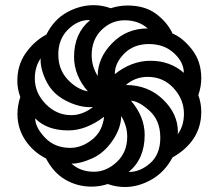

<svg xmlns="http://www.w3.org/2000/svg" viewBox="-20 -728 868 762"><path d="M475.1 14.2Q441.4 14.2 407.7 2.4Q375.5 12.7 343.3 12.7Q287.6 12.7 240.2 -14.4Q192.9 -41.5 162.6 -99.1Q111.3 -125 80.3 -171.6Q49.3 -218.3 49.3 -275.4Q49.3 -308.6 60.5 -343.3Q48.8 -375 48.8 -407.2Q48.8 -470.7 82.8 -518.3Q116.7 -565.9 164.1 -590.8Q193.8 -650.4 245.6 -679Q297.4 -707.5 352.1 -707.5Q385.7 -707.5 419.4 -695.3Q452.6 -706.1 486.3 -706.1Q555.2 -706.1 599.6 -672.9Q644 -639.6 665 -594.7Q705.1 -578.6 741.9 -531.5Q778.8 -484.4 778.8 -417.5Q778.8 -384.3 767.1 -350.6Q778.8 -317.9 778.8 -284.2Q778.8 -168.5 664.6 -103Q634.3 -45.9 582.3 -15.9Q530.3 14.2 475.1 14.2ZM328.6 -365.2Q273.9 -429.2 273.9 -502Q273.9 -595.7 337.4 -647.9L331.5 -648.4Q288.1 -648.4 249.8 -610.6Q211.4 -572.8 211.4 -511.7Q211.4 -453.1 247.3 -413.8Q283.2 -374.5 328.6 -365.2ZM367.7 -426.3Q367.7 -498 425 -556.6Q482.4 -615.2 566.4 -615.2Q529.3 -647.5 475.1 -647.5Q421.9 -647.5 382.8 -608.9Q343.8 -570.3 343.8 -508.8Q343.8 -465.3 367.7 -426.3ZM262.7 -271Q307.6 -271 349.1 -303.2L337.9 -302.7Q291 -302.7 240.2 -329.1Q189.5 -355.5 165.3 -402.8Q141.1 -450.2 141.1 -490.2L141.6 -496.6Q118.2 -462.9 118.2 -416.5Q118.2 -359.4 161.4 -315.2Q204.6 -271 262.7 -271ZM435.5 -433.6Q502.4 -486.8 577.6 -486.8Q654.8 -486.8 709.5 -439Q709.5 -481.4 670.2 -517.3Q630.9 -553.2 571.3 -553.2Q510.7 -553.2 473.1 -515.4Q435.5 -477.5 435.5 -433.6ZM258.8 -141.1Q304.2 -141.1 345.5 -173.8Q386.7 -206.5 393.1 -264.6Q321.3 -210.4 251.5 -210.4Q166 -210.4 119.6 -258.3Q120.1 -222.2 158.7 -181.6Q197.3 -141.1 258.8 -141.1ZM685.5 -195.3Q710 -229 710 -276.4Q710 -333.5 668.9 -378.2Q627.9 -422.9 566.4 -422.9Q516.6 -422.9 479.5 -390.6Q567.4 -390.6 626.7 -333.5Q686 -276.4 686 -204.6ZM490.7 -45.4Q536.6 -45.4 576.4 -80.6Q616.2 -115.7 616.2 -181.6Q616.2 -250 573.2 -288.6Q530.3 -327.1 500 -328.1Q554.2 -264.6 554.2 -192.4Q554.2 -97.7 490.7 -45.4ZM353 -46.4Q401.9 -46.4 443.4 -85Q484.9 -123.5 484.9 -185.5Q484.9 -229 460.9 -267.6Q460.9 -220.2 427 -170.4Q393.1 -120.6 346.2 -99.6Q299.3 -78.6 266.6 -78.6H263.7Q299.3 -46.4 353 -46.4Z"/></svg>

Font: Kelvinch
Style: Bold
Weight: 700
Designer: Paul James Miller
Foundry: High-Logic / Made with FontCreator
Version: Version 3.501;March 28, 2021;FontCreator 13.0.0.2683 64-bit